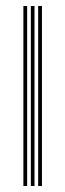

<svg xmlns="http://www.w3.org/2000/svg" viewBox="-20 -620 218 640"><path d="M107.2 0V-600H119.8V0ZM58 0V-600H70.5V0ZM82.8 0V-600H95V0Z"/></svg>

Font: Big Shoulders Inline Text Light
Style: Regular
Weight: 300
Designer: Patric King
Foundry: XO Type Co
Version: Version 1.000